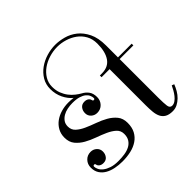

<svg xmlns="http://www.w3.org/2000/svg" viewBox="-198 -986 1199 1199"><g transform="rotate(-45 401.5 -386.5)"><path d="M250 -480Q273 -480 294 -477Q266 -500 248 -537Q230 -574 230 -619Q230 -660 249.5 -692.5Q269 -725 300.5 -747.5Q332 -770 370.5 -781.5Q409 -793 447 -793Q482 -793 521 -782.5Q560 -772 593 -746Q626 -720 647.5 -676Q669 -632 669 -565V-460H790V-445H669V-105Q669 -54 672.5 -30.5Q676 -7 696 -7Q710 -7 723.5 -16.5Q737 -26 748 -40Q759 -54 768 -70Q777 -86 783 -99L799 -93Q791 -72 779 -51.5Q767 -31 751 -15.5Q735 0 716 10Q697 20 674 20Q642 20 623 9Q604 -2 594.5 -21.5Q585 -41 582.5 -68Q580 -95 580 -127V-445H509V-460H527Q584 -460 611.5 -500Q639 -540 639 -612Q639 -653 622 -683.5Q605 -714 577.5 -734Q550 -754 516 -764.5Q482 -775 447 -775Q411 -775 375 -764Q339 -753 311 -733Q283 -713 265.5 -684.5Q248 -656 248 -621Q248 -588 258 -562.5Q268 -537 283 -517.5Q298 -498 316 -484Q334 -470 350 -461Q373 -449 387.5 -429Q402 -409 402 -377Q402 -347 382.5 -326.5Q363 -306 333 -306Q310 -306 293.5 -321Q277 -336 277 -359Q277 -381 289.5 -397Q302 -413 325 -413Q342 -413 352.5 -405.5Q363 -398 365 -387Q367 -378 374 -378Q377 -378 380 -380Q383 -382 383 -387Q383 -398 377.5 -411Q372 -424 359 -435Q346 -446 323.5 -453Q301 -460 266 -460Q244 -460 221.5 -455.5Q199 -451 181.5 -440.5Q164 -430 153 -414.5Q142 -399 142 -376Q142 -346 163 -327Q184 -308 215 -294Q246 -280 282.5 -267Q319 -254 350 -236.5Q381 -219 402 -193.5Q423 -168 423 -128Q423 -88 408 -60Q393 -32 366.5 -14Q340 4 305 12Q270 20 230 20Q198 20 167.5 14Q137 8 113.5 -5.5Q90 -19 76 -40.5Q62 -62 62 -93Q62 -123 81.5 -143.5Q101 -164 131 -164Q154 -164 170.5 -149Q187 -134 187 -111Q187 -89 174.5 -73Q162 -57 139 -57Q122 -57 111.5 -64.5Q101 -72 99 -83Q98 -92 90 -92Q87 -92 84 -90Q81 -88 81 -83Q81 -71 88 -56.5Q95 -42 111 -29.5Q127 -17 152 -8.5Q177 0 214 0Q243 0 269 -4Q295 -8 315 -18.5Q335 -29 347 -47.5Q359 -66 359 -94Q359 -124 338 -143Q317 -162 286 -176Q255 -190 218.5 -203Q182 -216 151 -233.5Q120 -251 99 -276.5Q78 -302 78 -342Q78 -375 92.5 -401Q107 -427 131 -444.5Q155 -462 186 -471Q217 -480 250 -480Z"/></g></svg>

Font: Elsie
Style: Regular
Weight: 400
Designer: Alejandro Inler
Foundry: Alejandro Inler
Version: 1.001